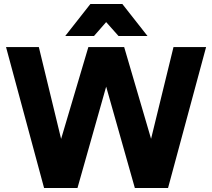

<svg xmlns="http://www.w3.org/2000/svg" viewBox="-20 -934 1054 954"><path d="M199 0 10 -700H173L312 -127H249L419 -700H597L765 -127H702L842 -700H1004L815 0H650L485 -583H530L365 0ZM304 -755 429 -914H588L713 -755H569L464 -873H550L447 -755Z"/></svg>

Font: SUSE ExtraBold
Style: Regular
Weight: 800
Designer: Rene Bieder
Foundry: SUSE
Version: Version 1.000